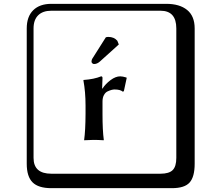

<svg xmlns="http://www.w3.org/2000/svg" viewBox="-20 -774 1140 1006"><path d="M534.2 -578.1Q538.6 -580.6 547.4 -580.6Q577.6 -580.6 594.7 -560.5L602.5 -541L503.4 -451.7Q488.8 -438.5 472.7 -438.5Q467.8 -438.5 463.6 -442.4Q459.5 -446.3 459.5 -450.7Q459.5 -461.4 466.3 -470.7ZM517.1 -310.1Q533.2 -335 559.6 -354.5Q585.9 -374 609.9 -374Q622.1 -374 641.1 -368.2L644 -366.2L628.9 -295.9L623 -293.9Q609.9 -305.2 580.1 -305.2Q573.2 -305.2 564.7 -303Q556.2 -300.8 544.2 -295.4Q532.2 -290 524.7 -276.1Q517.1 -262.2 517.1 -242.2V-176.8Q517.1 -90.8 523.9 -41L522.9 -39.1Q494.1 -41 469.2 -41L420.9 -39.1V-41Q427.7 -88.9 428.2 -176.8V-221.2Q428.2 -293 417 -353L418 -355Q473.1 -358.9 509.8 -374Q516.6 -374 517.1 -366.2L515.1 -310.1ZM249 -717.8Q204.1 -717.8 179.9 -693.8Q155.8 -669.9 155.8 -625V53.2Q155.8 136.2 249 136.2H820.8Q865.7 136.2 884.8 117.2Q903.8 98.1 903.8 53.2V-625Q903.8 -717.8 820.8 -717.8ZM1000 84Q1000 152.8 973.4 182.4Q946.8 211.9 880.9 211.9H249Q181.2 211.9 150.6 181.4Q120.1 150.9 120.1 84V-625Q120.1 -687 154.1 -720.5Q188 -753.9 249 -753.9H851.1Q920.9 -753.9 960.4 -721.9Q1000 -689.9 1000 -625Z"/></svg>

Font: Linux Biolinum Keyboard
Style: Regular
Weight: 700
Designer: Philipp H. Poll
Foundry: Philipp H. Poll
Version: Version 0.6.1 ; ttfautohint (v0.9)